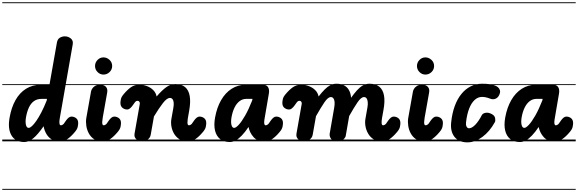

<svg xmlns="http://www.w3.org/2000/svg" viewBox="-25 -1250 5112 1698"><path d="M204.5 -210.5Q198 -169.5 204.8 -144.2Q211.5 -119 228.5 -119Q240 -119 257.2 -134.5Q274.5 -150 296 -180.8Q317.5 -211.5 341 -256.8Q364.5 -302 388 -361L390.5 -375.5H342.5Q302 -375.5 274.2 -355Q246.5 -334.5 229.8 -297.5Q213 -260.5 204.5 -210.5ZM60 -210.5Q75.5 -299.5 112 -364.5Q148.5 -429.5 205.2 -465Q262 -500.5 339 -500.5H412.5L478.5 -874.5Q484 -904.5 504.5 -916.5Q525 -928.5 548.5 -928.5Q578 -928.5 601.2 -909.8Q624.5 -891 618 -856.5L504.5 -209Q500.5 -186 500.2 -171Q500 -156 503.2 -149Q506.5 -142 512.5 -142Q520.5 -142 527.5 -146Q534.5 -150 538 -154L559 -184Q569 -198.5 581.2 -208.8Q593.5 -219 606.5 -219Q630 -219 648.2 -204.8Q666.5 -190.5 666.5 -161.5Q666.5 -148 662.2 -127.5Q658 -107 636.5 -82Q604 -43 573 -21.5Q542 0 499 0Q459 0 430.5 -18.2Q402 -36.5 385 -66Q368 -95.5 361.5 -129L361 -134Q308.5 -58.5 268.2 -26.2Q228 6 190 6Q111.5 6 76.8 -52.2Q42 -110.5 60 -210.5ZM204.5 -210.5Q198 -169.5 204.8 -144.2Q211.5 -119 228.5 -119Q240 -119 257.2 -134.5Q274.5 -150 296 -180.8Q317.5 -211.5 341 -256.8Q364.5 -302 388 -361L390.5 -375.5H342.5Q302 -375.5 274.2 -355Q246.5 -334.5 229.8 -297.5Q213 -260.5 204.5 -210.5ZM60 -210.5Q75.5 -299.5 112 -364.5Q148.5 -429.5 205.2 -465Q262 -500.5 339 -500.5H412.5L478.5 -874.5Q484 -904.5 504.5 -916.5Q525 -928.5 548.5 -928.5Q578 -928.5 601.2 -909.8Q624.5 -891 618 -856.5L504.5 -209Q500.5 -186 500.2 -171Q500 -156 503.2 -149Q506.5 -142 512.5 -142Q520.5 -142 527.5 -146Q534.5 -150 538 -154L559 -184Q569 -198.5 581.2 -208.8Q593.5 -219 606.5 -219Q630 -219 648.2 -204.8Q666.5 -190.5 666.5 -161.5Q666.5 -148 662.2 -127.5Q658 -107 636.5 -82Q604 -43 573 -21.5Q542 0 499 0Q459 0 430.5 -18.2Q402 -36.5 385 -66Q368 -95.5 361.5 -129L361 -134Q308.5 -58.5 268.2 -26.2Q228 6 190 6Q111.5 6 76.8 -52.2Q42 -110.5 60 -210.5ZM-5 420.5H689.5V428.5H-5ZM-5 -16H689.5V0H-5ZM-5 -505.5H689.5V-497.5H-5ZM-5 -1230H689.5V-1222H-5Z M738 -205 780 -440.5Q781 -449 788.8 -463.2Q796.5 -477.5 814 -489Q831.5 -500.5 861.5 -500.5Q895.5 -500.5 912 -482Q928.5 -463.5 923 -432L883.5 -209.5Q879.5 -186.5 879 -171.5Q878.5 -156.5 881.8 -149.2Q885 -142 891 -142Q899 -142 906 -146Q913 -150 916.5 -154L937.5 -184Q947.5 -198.5 959.8 -208.8Q972 -219 985 -219Q1008.5 -219 1026.8 -204.8Q1045 -190.5 1045 -161.5Q1045 -148 1040.8 -127.5Q1036.5 -107 1015 -82Q982.5 -43 951.5 -21.5Q920.5 0 877.5 0Q836 0 807 -19.2Q778 -38.5 761 -69.5Q744 -100.5 738.5 -136.2Q733 -172 738 -205ZM815.5 -666.5Q815.5 -697 837.5 -719.8Q859.5 -742.5 890 -742.5Q919.5 -742.5 943.2 -720.8Q967 -699 967 -666.5Q967 -635 944.2 -612.8Q921.5 -590.5 890 -590.5Q860 -590.5 837.8 -612.8Q815.5 -635 815.5 -666.5ZM738 -205 780 -440.5Q781 -449 788.8 -463.2Q796.5 -477.5 814 -489Q831.5 -500.5 861.5 -500.5Q895.5 -500.5 912 -482Q928.5 -463.5 923 -432L883.5 -209.5Q879.5 -186.5 879 -171.5Q878.5 -156.5 881.8 -149.2Q885 -142 891 -142Q899 -142 906 -146Q913 -150 916.5 -154L937.5 -184Q947.5 -198.5 959.8 -208.8Q972 -219 985 -219Q1008.5 -219 1026.8 -204.8Q1045 -190.5 1045 -161.5Q1045 -148 1040.8 -127.5Q1036.5 -107 1015 -82Q982.5 -43 951.5 -21.5Q920.5 0 877.5 0Q836 0 807 -19.2Q778 -38.5 761 -69.5Q744 -100.5 738.5 -136.2Q733 -172 738 -205ZM815.5 -666.5Q815.5 -697 837.5 -719.8Q859.5 -742.5 890 -742.5Q919.5 -742.5 943.2 -720.8Q967 -699 967 -666.5Q967 -635 944.2 -612.8Q921.5 -590.5 890 -590.5Q860 -590.5 837.8 -612.8Q815.5 -635 815.5 -666.5ZM676.5 420.5H1068V428.5H676.5ZM676.5 -16H1068V0H676.5ZM676.5 -505.5H1068V-497.5H676.5ZM676.5 -1230H1068V-1222H676.5Z M1231 0Q1203 0 1181.2 -18.2Q1159.5 -36.5 1165 -68.5L1211.5 -332Q1212.5 -337 1211.2 -341.8Q1210 -346.5 1207.5 -350.2Q1205 -354 1201.5 -356.2Q1198 -358.5 1194 -358.5Q1183 -358.5 1177.5 -354.5Q1172 -350.5 1169 -346.5L1147.5 -316.5Q1137.5 -302.5 1125.2 -292Q1113 -281.5 1100 -281.5Q1077 -281.5 1058.5 -296Q1040 -310.5 1040 -339.5Q1040 -353 1044.2 -373.5Q1048.5 -394 1070 -418.5Q1102.5 -457.5 1133.8 -479Q1165 -500.5 1207.5 -500.5Q1243 -500.5 1275.8 -488Q1308.5 -475.5 1331.2 -452.2Q1354 -429 1360 -396.5Q1405 -449.5 1444 -478Q1483 -506.5 1525.5 -506.5Q1580 -506.5 1611.8 -480Q1643.5 -453.5 1652.8 -401.2Q1662 -349 1648 -270.5L1635.5 -199.5Q1632.5 -179.5 1632.8 -166.8Q1633 -154 1636.2 -148Q1639.5 -142 1645 -142Q1653 -142 1660.2 -146Q1667.5 -150 1670.5 -154L1691.5 -184Q1701.5 -198.5 1714 -208.8Q1726.5 -219 1739 -219Q1762.5 -219 1780.8 -204.8Q1799 -190.5 1799 -161.5Q1799 -148 1794.8 -127.5Q1790.5 -107 1769 -82Q1736.5 -43 1705.5 -21.5Q1674.5 0 1631.5 0Q1591 0 1562 -18.5Q1533 -37 1515.2 -66.5Q1497.5 -96 1491.2 -130.5Q1485 -165 1490.5 -197L1507.5 -292.5Q1513 -322.5 1511 -342.8Q1509 -363 1500.2 -373.5Q1491.5 -384 1477.5 -384Q1451.5 -384 1416.2 -338.8Q1381 -293.5 1336.5 -220L1308 -58.5Q1303 -30 1279.2 -15Q1255.5 0 1231 0ZM1231 0Q1203 0 1181.2 -18.2Q1159.5 -36.5 1165 -68.5L1211.5 -332Q1212.5 -337 1211.2 -341.8Q1210 -346.5 1207.5 -350.2Q1205 -354 1201.5 -356.2Q1198 -358.5 1194 -358.5Q1183 -358.5 1177.5 -354.5Q1172 -350.5 1169 -346.5L1147.5 -316.5Q1137.5 -302.5 1125.2 -292Q1113 -281.5 1100 -281.5Q1077 -281.5 1058.5 -296Q1040 -310.5 1040 -339.5Q1040 -353 1044.2 -373.5Q1048.5 -394 1070 -418.5Q1102.5 -457.5 1133.8 -479Q1165 -500.5 1207.5 -500.5Q1243 -500.5 1275.8 -488Q1308.5 -475.5 1331.2 -452.2Q1354 -429 1360 -396.5Q1405 -449.5 1444 -478Q1483 -506.5 1525.5 -506.5Q1580 -506.5 1611.8 -480Q1643.5 -453.5 1652.8 -401.2Q1662 -349 1648 -270.5L1635.5 -199.5Q1632.5 -179.5 1632.8 -166.8Q1633 -154 1636.2 -148Q1639.5 -142 1645 -142Q1653 -142 1660.2 -146Q1667.5 -150 1670.5 -154L1691.5 -184Q1701.5 -198.5 1714 -208.8Q1726.5 -219 1739 -219Q1762.5 -219 1780.8 -204.8Q1799 -190.5 1799 -161.5Q1799 -148 1794.8 -127.5Q1790.5 -107 1769 -82Q1736.5 -43 1705.5 -21.5Q1674.5 0 1631.5 0Q1591 0 1562 -18.5Q1533 -37 1515.2 -66.5Q1497.5 -96 1491.2 -130.5Q1485 -165 1490.5 -197L1507.5 -292.5Q1513 -322.5 1511 -342.8Q1509 -363 1500.2 -373.5Q1491.5 -384 1477.5 -384Q1451.5 -384 1416.2 -338.8Q1381 -293.5 1336.5 -220L1308 -58.5Q1303 -30 1279.2 -15Q1255.5 0 1231 0ZM1017 420.5H1822V428.5H1017ZM1017 -16H1822V0H1017ZM1017 -505.5H1822V-497.5H1017ZM1017 -1230H1822V-1222H1017Z M2022 -210.5Q2015.5 -169.5 2022.2 -144.2Q2029 -119 2046 -119Q2061 -119 2086.5 -146.5Q2112 -174 2143 -228Q2174 -282 2205 -361L2208 -375.5H2153Q2119.5 -375.5 2093 -355Q2066.5 -334.5 2048.5 -297.5Q2030.5 -260.5 2022 -210.5ZM1877 -210.5Q1893 -299.5 1930.5 -364.5Q1968 -429.5 2023.8 -465Q2079.5 -500.5 2149 -500.5H2298.5Q2333 -500.5 2346 -478.8Q2359 -457 2352.5 -421L2313.5 -193Q2311.5 -179.5 2311.2 -170Q2311 -160.5 2312.5 -154.2Q2314 -148 2316.8 -145Q2319.5 -142 2323.5 -142Q2331.5 -142 2338.5 -146Q2345.5 -150 2349 -154L2370 -184Q2380 -198.5 2392.2 -208.8Q2404.5 -219 2417.5 -219Q2441 -219 2459.2 -204.8Q2477.5 -190.5 2477.5 -161.5Q2477.5 -148 2473.2 -127.5Q2469 -107 2447.5 -82Q2415 -43 2384 -21.5Q2353 0 2310 0Q2251.5 0 2218 -37Q2184.5 -74 2174 -122.5L2173 -127Q2141.5 -80.5 2113.2 -51.2Q2085 -22 2059 -8Q2033 6 2007 6Q1955 6 1921.8 -20.2Q1888.5 -46.5 1876.8 -95.2Q1865 -144 1877 -210.5ZM2022 -210.5Q2015.5 -169.5 2022.2 -144.2Q2029 -119 2046 -119Q2061 -119 2086.5 -146.5Q2112 -174 2143 -228Q2174 -282 2205 -361L2208 -375.5H2153Q2119.5 -375.5 2093 -355Q2066.5 -334.5 2048.5 -297.5Q2030.5 -260.5 2022 -210.5ZM1877 -210.5Q1893 -299.5 1930.5 -364.5Q1968 -429.5 2023.8 -465Q2079.5 -500.5 2149 -500.5H2298.5Q2333 -500.5 2346 -478.8Q2359 -457 2352.5 -421L2313.5 -193Q2311.5 -179.5 2311.2 -170Q2311 -160.5 2312.5 -154.2Q2314 -148 2316.8 -145Q2319.5 -142 2323.5 -142Q2331.5 -142 2338.5 -146Q2345.5 -150 2349 -154L2370 -184Q2380 -198.5 2392.2 -208.8Q2404.5 -219 2417.5 -219Q2441 -219 2459.2 -204.8Q2477.5 -190.5 2477.5 -161.5Q2477.5 -148 2473.2 -127.5Q2469 -107 2447.5 -82Q2415 -43 2384 -21.5Q2353 0 2310 0Q2251.5 0 2218 -37Q2184.5 -74 2174 -122.5L2173 -127Q2141.5 -80.5 2113.2 -51.2Q2085 -22 2059 -8Q2033 6 2007 6Q1955 6 1921.8 -20.2Q1888.5 -46.5 1876.8 -95.2Q1865 -144 1877 -210.5ZM1812 420.5H2500.5V428.5H1812ZM1812 -16H2500.5V0H1812ZM1812 -505.5H2500.5V-497.5H1812ZM1812 -1230H2500.5V-1222H1812Z M2663 0Q2635 0 2613.2 -18.2Q2591.5 -36.5 2597 -68.5L2643.5 -332Q2644.5 -337 2643.2 -341.8Q2642 -346.5 2639.5 -350.2Q2637 -354 2633.5 -356.2Q2630 -358.5 2626 -358.5Q2615 -358.5 2609.5 -354.5Q2604 -350.5 2601 -346.5L2579.5 -316.5Q2569.5 -302.5 2557.2 -292Q2545 -281.5 2532 -281.5Q2509 -281.5 2490.5 -296Q2472 -310.5 2472 -339.5Q2472 -353 2476.2 -373.5Q2480.5 -394 2502 -418.5Q2534.5 -457.5 2565.8 -479Q2597 -500.5 2639.5 -500.5Q2675 -500.5 2707.8 -488Q2740.5 -475.5 2763.5 -452.2Q2786.5 -429 2792.5 -396.5Q2821.5 -433.5 2846.2 -458.5Q2871 -483.5 2896 -496.5Q2921 -509.5 2950 -509.5Q2989.5 -509.5 3017 -495.5Q3044.5 -481.5 3060.5 -454Q3076.5 -426.5 3080 -385.5Q3106.5 -422.5 3131.5 -450.5Q3156.5 -478.5 3183.5 -494Q3210.5 -509.5 3242 -509.5Q3297 -509.5 3329.2 -483.5Q3361.5 -457.5 3371 -405.8Q3380.5 -354 3366 -275.5L3354 -209Q3351 -191.5 3350 -178.8Q3349 -166 3350.2 -158Q3351.5 -150 3354.5 -146Q3357.5 -142 3362 -142Q3370 -142 3377 -146Q3384 -150 3387.5 -154L3408.5 -184Q3418.5 -198.5 3430.8 -208.8Q3443 -219 3456 -219Q3479.5 -219 3497.8 -204.8Q3516 -190.5 3516 -161.5Q3516 -148 3511.8 -127.5Q3507.5 -107 3486 -82Q3453.5 -43 3422.5 -21.5Q3391.5 0 3348.5 0Q3307.5 0 3278.2 -18.8Q3249 -37.5 3231.2 -67.8Q3213.5 -98 3207.2 -133Q3201 -168 3207 -200.5L3224 -297Q3229.5 -327 3227.2 -348.2Q3225 -369.5 3216.8 -380.5Q3208.5 -391.5 3194 -391.5Q3168.5 -391.5 3137 -345.2Q3105.5 -299 3063 -223.5L3032.5 -48Q3030 -33 3011.2 -16.5Q2992.5 0 2953.5 0Q2919 0 2902.8 -22.2Q2886.5 -44.5 2891 -70L2930.5 -297Q2936 -327 2934 -348.2Q2932 -369.5 2923.5 -380.5Q2915 -391.5 2900.5 -391.5Q2875.5 -391.5 2844 -345Q2812.5 -298.5 2769.5 -222.5L2740.5 -58.5Q2735.5 -30 2711.5 -15Q2687.5 0 2663 0ZM2663 0Q2635 0 2613.2 -18.2Q2591.5 -36.5 2597 -68.5L2643.5 -332Q2644.5 -337 2643.2 -341.8Q2642 -346.5 2639.5 -350.2Q2637 -354 2633.5 -356.2Q2630 -358.5 2626 -358.5Q2615 -358.5 2609.5 -354.5Q2604 -350.5 2601 -346.5L2579.5 -316.5Q2569.5 -302.5 2557.2 -292Q2545 -281.5 2532 -281.5Q2509 -281.5 2490.5 -296Q2472 -310.5 2472 -339.5Q2472 -353 2476.2 -373.5Q2480.5 -394 2502 -418.5Q2534.5 -457.5 2565.8 -479Q2597 -500.5 2639.5 -500.5Q2675 -500.5 2707.8 -488Q2740.5 -475.5 2763.5 -452.2Q2786.5 -429 2792.5 -396.5Q2821.5 -433.5 2846.2 -458.5Q2871 -483.5 2896 -496.5Q2921 -509.5 2950 -509.5Q2989.5 -509.5 3017 -495.5Q3044.5 -481.5 3060.5 -454Q3076.5 -426.5 3080 -385.5Q3106.5 -422.5 3131.5 -450.5Q3156.5 -478.5 3183.5 -494Q3210.5 -509.5 3242 -509.5Q3297 -509.5 3329.2 -483.5Q3361.5 -457.5 3371 -405.8Q3380.5 -354 3366 -275.5L3354 -209Q3351 -191.5 3350 -178.8Q3349 -166 3350.2 -158Q3351.5 -150 3354.5 -146Q3357.5 -142 3362 -142Q3370 -142 3377 -146Q3384 -150 3387.5 -154L3408.5 -184Q3418.5 -198.5 3430.8 -208.8Q3443 -219 3456 -219Q3479.5 -219 3497.8 -204.8Q3516 -190.5 3516 -161.5Q3516 -148 3511.8 -127.5Q3507.5 -107 3486 -82Q3453.5 -43 3422.5 -21.5Q3391.5 0 3348.5 0Q3307.5 0 3278.2 -18.8Q3249 -37.5 3231.2 -67.8Q3213.5 -98 3207.2 -133Q3201 -168 3207 -200.5L3224 -297Q3229.5 -327 3227.2 -348.2Q3225 -369.5 3216.8 -380.5Q3208.5 -391.5 3194 -391.5Q3168.5 -391.5 3137 -345.2Q3105.5 -299 3063 -223.5L3032.5 -48Q3030 -33 3011.2 -16.5Q2992.5 0 2953.5 0Q2919 0 2902.8 -22.2Q2886.5 -44.5 2891 -70L2930.5 -297Q2936 -327 2934 -348.2Q2932 -369.5 2923.5 -380.5Q2915 -391.5 2900.5 -391.5Q2875.5 -391.5 2844 -345Q2812.5 -298.5 2769.5 -222.5L2740.5 -58.5Q2735.5 -30 2711.5 -15Q2687.5 0 2663 0ZM2449 420.5H3539V428.5H2449ZM2449 -16H3539V0H2449ZM2449 -505.5H3539V-497.5H2449ZM2449 -1230H3539V-1222H2449Z M3585 -205 3627 -440.5Q3628 -449 3635.8 -463.2Q3643.5 -477.5 3661 -489Q3678.5 -500.5 3708.5 -500.5Q3742.5 -500.5 3759 -482Q3775.5 -463.5 3770 -432L3730.5 -209.5Q3726.5 -186.5 3726 -171.5Q3725.5 -156.5 3728.8 -149.2Q3732 -142 3738 -142Q3746 -142 3753 -146Q3760 -150 3763.5 -154L3784.5 -184Q3794.5 -198.5 3806.8 -208.8Q3819 -219 3832 -219Q3855.5 -219 3873.8 -204.8Q3892 -190.5 3892 -161.5Q3892 -148 3887.8 -127.5Q3883.5 -107 3862 -82Q3829.5 -43 3798.5 -21.5Q3767.5 0 3724.5 0Q3683 0 3654 -19.2Q3625 -38.5 3608 -69.5Q3591 -100.5 3585.5 -136.2Q3580 -172 3585 -205ZM3662.5 -666.5Q3662.5 -697 3684.5 -719.8Q3706.5 -742.5 3737 -742.5Q3766.5 -742.5 3790.2 -720.8Q3814 -699 3814 -666.5Q3814 -635 3791.2 -612.8Q3768.5 -590.5 3737 -590.5Q3707 -590.5 3684.8 -612.8Q3662.5 -635 3662.5 -666.5ZM3585 -205 3627 -440.5Q3628 -449 3635.8 -463.2Q3643.5 -477.5 3661 -489Q3678.5 -500.5 3708.5 -500.5Q3742.5 -500.5 3759 -482Q3775.5 -463.5 3770 -432L3730.5 -209.5Q3726.5 -186.5 3726 -171.5Q3725.5 -156.5 3728.8 -149.2Q3732 -142 3738 -142Q3746 -142 3753 -146Q3760 -150 3763.5 -154L3784.5 -184Q3794.5 -198.5 3806.8 -208.8Q3819 -219 3832 -219Q3855.5 -219 3873.8 -204.8Q3892 -190.5 3892 -161.5Q3892 -148 3887.8 -127.5Q3883.5 -107 3862 -82Q3829.5 -43 3798.5 -21.5Q3767.5 0 3724.5 0Q3683 0 3654 -19.2Q3625 -38.5 3608 -69.5Q3591 -100.5 3585.5 -136.2Q3580 -172 3585 -205ZM3662.5 -666.5Q3662.5 -697 3684.5 -719.8Q3706.5 -742.5 3737 -742.5Q3766.5 -742.5 3790.2 -720.8Q3814 -699 3814 -666.5Q3814 -635 3791.2 -612.8Q3768.5 -590.5 3737 -590.5Q3707 -590.5 3684.8 -612.8Q3662.5 -635 3662.5 -666.5ZM3523.5 420.5H3915V428.5H3523.5ZM3523.5 -16H3915V0H3523.5ZM3523.5 -505.5H3915V-497.5H3523.5ZM3523.5 -1230H3915V-1222H3523.5Z M4108.5 9Q4033 9 3994.2 -40Q3955.5 -89 3965.5 -172Q3974 -250.5 3997 -313Q4020 -375.5 4055.8 -419.2Q4091.5 -463 4137.8 -486.2Q4184 -509.5 4238.5 -509.5Q4276.5 -509.5 4305.5 -505.5Q4334.5 -501.5 4357.5 -491.5Q4367 -488 4379 -478.2Q4391 -468.5 4396.2 -451.8Q4401.5 -435 4390 -410Q4378.5 -385.5 4356.5 -376.5Q4334.5 -367.5 4309.5 -377.5Q4289.5 -385.5 4272 -389.2Q4254.5 -393 4238.5 -393Q4202 -393 4172.8 -366.2Q4143.5 -339.5 4124 -289.2Q4104.5 -239 4096.5 -168.5Q4093.5 -145.5 4101.2 -130.5Q4109 -115.5 4123 -115.5Q4147.5 -115.5 4177.8 -146.2Q4208 -177 4236 -231.5Q4244 -247.5 4268.8 -252.2Q4293.5 -257 4321.5 -242.5Q4349.5 -229 4353.8 -205.2Q4358 -181.5 4351.5 -170Q4306 -87 4241 -39Q4176 9 4108.5 9ZM4108.5 9Q4033 9 3994.2 -40Q3955.5 -89 3965.5 -172Q3974 -250.5 3997 -313Q4020 -375.5 4055.8 -419.2Q4091.5 -463 4137.8 -486.2Q4184 -509.5 4238.5 -509.5Q4276.5 -509.5 4305.5 -505.5Q4334.5 -501.5 4357.5 -491.5Q4367 -488 4379 -478.2Q4391 -468.5 4396.2 -451.8Q4401.5 -435 4390 -410Q4378.5 -385.5 4356.5 -376.5Q4334.5 -367.5 4309.5 -377.5Q4289.5 -385.5 4272 -389.2Q4254.5 -393 4238.5 -393Q4202 -393 4172.8 -366.2Q4143.5 -339.5 4124 -289.2Q4104.5 -239 4096.5 -168.5Q4093.5 -145.5 4101.2 -130.5Q4109 -115.5 4123 -115.5Q4147.5 -115.5 4177.8 -146.2Q4208 -177 4236 -231.5Q4244 -247.5 4268.8 -252.2Q4293.5 -257 4321.5 -242.5Q4349.5 -229 4353.8 -205.2Q4358 -181.5 4351.5 -170Q4306 -87 4241 -39Q4176 9 4108.5 9ZM3899.5 420.5H4395.5V428.5H3899.5ZM3899.5 -16H4395.5V0H3899.5ZM3899.5 -505.5H4395.5V-497.5H3899.5ZM3899.5 -1230H4395.5V-1222H3899.5Z M4588 -210.5Q4581.5 -169.5 4588.2 -144.2Q4595 -119 4612 -119Q4627 -119 4652.5 -146.5Q4678 -174 4709 -228Q4740 -282 4771 -361L4774 -375.5H4719Q4685.5 -375.5 4659 -355Q4632.5 -334.5 4614.5 -297.5Q4596.5 -260.5 4588 -210.5ZM4443 -210.5Q4459 -299.5 4496.5 -364.5Q4534 -429.5 4589.8 -465Q4645.5 -500.5 4715 -500.5H4864.5Q4899 -500.5 4912 -478.8Q4925 -457 4918.5 -421L4879.5 -193Q4877.5 -179.5 4877.2 -170Q4877 -160.5 4878.5 -154.2Q4880 -148 4882.8 -145Q4885.5 -142 4889.5 -142Q4897.5 -142 4904.5 -146Q4911.5 -150 4915 -154L4936 -184Q4946 -198.5 4958.2 -208.8Q4970.5 -219 4983.5 -219Q5007 -219 5025.2 -204.8Q5043.5 -190.5 5043.5 -161.5Q5043.5 -148 5039.2 -127.5Q5035 -107 5013.5 -82Q4981 -43 4950 -21.5Q4919 0 4876 0Q4817.5 0 4784 -37Q4750.5 -74 4740 -122.5L4739 -127Q4707.5 -80.5 4679.2 -51.2Q4651 -22 4625 -8Q4599 6 4573 6Q4521 6 4487.8 -20.2Q4454.5 -46.5 4442.8 -95.2Q4431 -144 4443 -210.5ZM4588 -210.5Q4581.5 -169.5 4588.2 -144.2Q4595 -119 4612 -119Q4627 -119 4652.5 -146.5Q4678 -174 4709 -228Q4740 -282 4771 -361L4774 -375.5H4719Q4685.5 -375.5 4659 -355Q4632.5 -334.5 4614.5 -297.5Q4596.5 -260.5 4588 -210.5ZM4443 -210.5Q4459 -299.5 4496.5 -364.5Q4534 -429.5 4589.8 -465Q4645.5 -500.5 4715 -500.5H4864.5Q4899 -500.5 4912 -478.8Q4925 -457 4918.5 -421L4879.5 -193Q4877.5 -179.5 4877.2 -170Q4877 -160.5 4878.5 -154.2Q4880 -148 4882.8 -145Q4885.5 -142 4889.5 -142Q4897.5 -142 4904.5 -146Q4911.5 -150 4915 -154L4936 -184Q4946 -198.5 4958.2 -208.8Q4970.5 -219 4983.5 -219Q5007 -219 5025.2 -204.8Q5043.5 -190.5 5043.5 -161.5Q5043.5 -148 5039.2 -127.5Q5035 -107 5013.5 -82Q4981 -43 4950 -21.5Q4919 0 4876 0Q4817.5 0 4784 -37Q4750.5 -74 4740 -122.5L4739 -127Q4707.5 -80.5 4679.2 -51.2Q4651 -22 4625 -8Q4599 6 4573 6Q4521 6 4487.8 -20.2Q4454.5 -46.5 4442.8 -95.2Q4431 -144 4443 -210.5ZM4378 420.5H5066.5V428.5H4378ZM4378 -16H5066.5V0H4378ZM4378 -505.5H5066.5V-497.5H4378ZM4378 -1230H5066.5V-1222H4378Z"/></svg>

Font: Edu VIC WA NT Pre Guide
Style: Regular
Weight: 400
Designer: Tina and Corey Anderson, Eben Sorkin, Mirko Velimirovic
Foundry: Google for Education
Version: Version 1.000